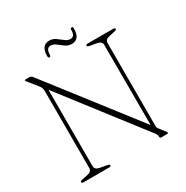

<svg xmlns="http://www.w3.org/2000/svg" viewBox="-186 -984 1102 1138"><g transform="rotate(-30 365.0 -415.0)"><path d="M249 -8.5Q249 0 236.5 0H61Q48.5 0 48.5 -8.5Q48.5 -14.5 62 -17.5L103.5 -26.5Q132.5 -32.5 132.5 -56.5V-585.5Q132.5 -606 115.5 -626.5L68 -685Q61.5 -692.5 61.5 -695.5Q61.5 -700 69.5 -700H94.5Q106.5 -700 117 -686L575 -95L574.5 -643.5Q574.5 -667.5 544.5 -673.5L494.5 -682.5Q481 -685.5 481 -691.5Q481 -700 493 -700H668.5Q681 -700 681 -691.5Q681 -685.5 667.5 -682.5L626.5 -673.5Q597 -667.5 597 -643.5V-76Q597 -68.5 599.5 -63.5Q602 -58.5 606 -53L633 -18.5Q641 -9 641 -5Q641 0 631 0H594Q583.5 0 583.5 -9Q583.5 -18 581.5 -23.8Q579.5 -29.5 571 -40L155 -579V-56.5Q155 -32.5 185 -26.5L235.5 -17.5Q249 -14.5 249 -8.5ZM412.5 -744.5Q388 -744.5 368.8 -758.2Q349.5 -772 332.2 -785.8Q315 -799.5 296.5 -799.5Q266 -799.5 266 -754.5Q266 -742.5 257 -742.5Q248 -742.5 248 -754.5Q248 -829 303.5 -829Q328 -829 347 -815.2Q366 -801.5 383.2 -787.8Q400.5 -774 419.5 -774Q449.5 -774 449.5 -818.5Q449.5 -830.5 459 -830.5Q467.5 -830.5 467.5 -818.5Q467.5 -780.5 453 -762.5Q438.5 -744.5 412.5 -744.5Z"/></g></svg>

Font: Fraunces 72pt S050 Thin
Style: Regular
Weight: 100
Version: Version 1.000; ttfautohint (v1.8.3)